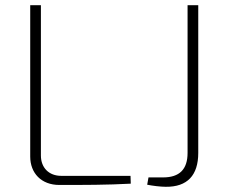

<svg xmlns="http://www.w3.org/2000/svg" viewBox="-20 -710 877 737"><path d="M137 -690H96V-109C96 -46 138 0 208 0C299 0 392 0 482 -5L481 -35H215C168 -35 137 -66 137 -113ZM741 -690H700V-123C700 -60 669 -29 606 -29H550L545 -1C564 3 596 7 616 7C699 8 741 -37 741 -123Z"/></svg>

Font: Exo 2 Extra Light
Style: Regular
Weight: 250
Designer: Natanael Gama
Version: Version 1.001;PS 001.001;hotconv 1.0.88;makeotf.lib2.5.64775